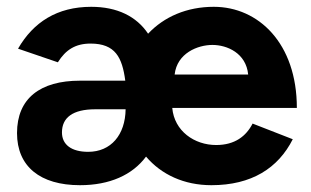

<svg xmlns="http://www.w3.org/2000/svg" viewBox="-20 -532 915 564"><path d="M601 12C719 12 797 -38 840 -123L722 -169C703 -132 670 -106 615 -106C551 -106 492 -147 486 -215H852C852 -405 739 -512 608 -512C529 -512 462 -483 415 -433C381 -484 324 -512 248 -512C148 -512 78 -467 33 -389L150 -349C173 -386 202 -404 246 -404C319 -404 339 -363 348 -295H215C98 -295 30 -243 30 -141C30 -43 98 12 215 12C302 12 369 -18 409 -72C454 -19 521 12 601 12ZM162 -143C162 -186 193 -211 260 -211H349C348 -136 306 -86 239 -86C190 -86 162 -107 162 -143ZM493 -313C500 -376 561 -400 604 -400C647 -400 703 -376 709 -313Z"/></svg>

Font: HB Figtree Prototype
Style: Bold
Weight: 700
Designer: Alfredo Marco Pradil
Foundry: Hanken Design Co.®
Version: Version 1.002;Glyphs 3.2 (3228)